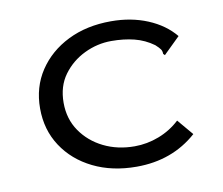

<svg xmlns="http://www.w3.org/2000/svg" viewBox="-60 -538 720 620"><g transform="rotate(-10 300.0 -227.5)"><path d="M341 11Q261 11 199 -19.5Q137 -50 101.5 -104Q66 -158 66 -228Q66 -298 101.5 -351.5Q137 -405 198.5 -435.5Q260 -466 340 -466Q406 -466 460 -443.5Q514 -421 547 -381L500 -335L493 -328L488 -333Q488 -342 484 -348Q480 -354 468 -365Q439 -386 405 -394.5Q371 -403 330 -403Q284 -403 241.5 -382.5Q199 -362 171.5 -324.5Q144 -287 144 -233Q144 -180 171.5 -140Q199 -100 244.5 -77.5Q290 -55 346 -55Q387 -55 426 -70Q465 -85 495 -113L539 -61Q458 11 341 11Z"/></g></svg>

Font: Inconsolata Expanded
Style: Regular
Weight: 400
Width: 7
Monospace: yes
Designer: Raph Levien, Cyreal, Brenton Simpson
Foundry: Raph Levien, Cyreal, Google
Version: Version 3.000; ttfautohint (v1.8.2.53-6de2)